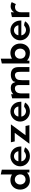

<svg xmlns="http://www.w3.org/2000/svg" viewBox="2082 -2868 799 5003"><g transform="rotate(-90 2481.5 -366.5)"><path d="M276 13C378 13 443 -20 486 -62C490 -47 490 -12 490 0H562V-719L437 -746V-454C394 -478 344 -495 290 -495C278 -495 268 -494 258 -493C136 -483 33 -374 43 -221C51 -94 141 13 276 13ZM304 -380C375 -380 426 -329 437 -266C437 -259 438 -252 438 -246C438 -235 437 -225 437 -215C427 -147 376 -100 304 -100C226 -100 175 -164 175 -241C175 -316 227 -380 304 -380Z M779 -210H1166C1166 -222 1166 -234 1165 -246C1157 -395 1047 -495 910 -495C767 -495 649 -382 649 -241C649 -101 767 13 910 13C1010 13 1095 -29 1145 -112C1123 -121 1071 -142 1032 -136C994 -101 953 -87 913 -89C843 -93 787 -146 779 -210ZM1042 -287H781C790 -349 841 -402 912 -402C979 -402 1031 -353 1042 -287Z M1722 0 1700 -101H1459L1743 -482H1276L1298 -382H1521L1237 0Z M1945 -210H2332C2332 -222 2332 -234 2331 -246C2323 -395 2213 -495 2076 -495C1933 -495 1815 -382 1815 -241C1815 -101 1933 13 2076 13C2176 13 2261 -29 2311 -112C2289 -121 2237 -142 2198 -136C2160 -101 2119 -87 2079 -89C2009 -93 1953 -146 1945 -210ZM2208 -287H1947C1956 -349 2007 -402 2078 -402C2145 -402 2197 -353 2208 -287Z M2528 -418V-476L2421 -449V0H2550V-229C2553 -280 2566 -316 2588 -340C2606 -359 2631 -373 2664 -376C2668 -377 2673 -378 2678 -378C2736 -378 2763 -345 2767 -284V0H2894V-195C2894 -224 2896 -251 2900 -277C2907 -308 2919 -330 2937 -345C2952 -358 2971 -368 2995 -372C3002 -376 3011 -378 3021 -378C3074 -378 3102 -348 3108 -296C3110 -274 3112 -249 3112 -222V0H3236V-260C3236 -281 3235 -300 3233 -319C3222 -439 3140 -495 2998 -482C2939 -474 2898 -455 2861 -415C2857 -399 2853 -382 2849 -364H2848C2844 -371 2840 -378 2837 -385C2818 -449 2772 -485 2698 -485C2617 -485 2567 -459 2528 -418Z M3617 13C3751 13 3840 -94 3848 -221C3858 -374 3756 -483 3634 -493C3624 -494 3614 -495 3602 -495C3548 -495 3497 -478 3455 -454V-746L3330 -719V0H3402C3402 -12 3402 -47 3406 -62C3449 -20 3515 13 3617 13ZM3454 -237C3454 -247 3454 -256 3455 -266C3465 -329 3516 -380 3587 -380C3665 -380 3716 -316 3716 -241C3716 -164 3665 -100 3587 -100C3509 -100 3454 -154 3454 -237Z M4062 -210H4449C4449 -222 4449 -234 4448 -246C4440 -395 4330 -495 4193 -495C4050 -495 3932 -382 3932 -241C3932 -101 4050 13 4193 13C4293 13 4378 -29 4428 -112C4406 -121 4354 -142 4315 -136C4277 -101 4236 -87 4196 -89C4126 -93 4070 -146 4062 -210ZM4325 -287H4064C4073 -349 4124 -402 4195 -402C4262 -402 4314 -353 4325 -287Z M4928 -461C4914 -467 4886 -488 4815 -488C4740 -488 4680 -438 4663 -394V-482L4538 -455V0H4663V-201C4663 -220 4664 -239 4666 -257C4677 -310 4712 -368 4779 -373C4783 -374 4788 -375 4793 -375C4845 -375 4867 -357 4876 -351Z"/></g></svg>

Font: Bluebird
Style: Regular
Weight: 400
Designer: Jasper
Foundry: Cannot Into Space Fonts
Version: Version 0.98